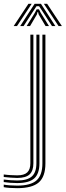

<svg xmlns="http://www.w3.org/2000/svg" viewBox="-102 -782 345 1008"><path d="M-11.7 205.9Q-30.2 205.9 -50.6 204.5Q-71 203.2 -82.4 200.6V187.2Q-69.3 189.8 -48.9 191.1Q-28.5 192.5 -11.7 192.5Q58.7 192.5 89.6 165.2Q120.6 137.8 120.6 75.6V-600H136.4V75.6Q136.4 145.3 101.7 175.6Q67 205.9 -11.7 205.9ZM-11.7 179.1Q-28.6 179.1 -48.7 177.6Q-68.8 176.1 -82.4 173.8V160.6Q-67.4 162.5 -47.4 164.1Q-27.5 165.6 -11.7 165.6Q41.7 165.6 65.4 144.1Q89.1 122.6 89.1 75.3V-600H105V75.3Q105 130.3 77.6 154.7Q50.2 179.1 -11.7 179.1ZM-11.7 152.2Q-26.1 152.2 -46 150.6Q-66 149.1 -82.4 147.2V133.9Q-65.5 136.3 -45.5 137.4Q-25.6 138.6 -11.7 138.6Q24.9 138.6 41.2 123Q57.4 107.4 57.4 75.1V-600H73.3V75.3Q73.3 114.9 53.4 133.6Q33.4 152.2 -11.7 152.2ZM-30.3 -645 47.3 -762.1H64.4L-12.9 -645ZM3.9 -645 79.8 -762.1H113L188.8 -645H171L118.1 -727.1L103.1 -749.6H89.8L74.6 -726.8L21.8 -645ZM37.8 -645 81.1 -714.9 90.3 -732.9H102.6L111.8 -714.9L155.3 -645H137.4L101 -706.2L97.8 -718.6H95.1L91.7 -706.2L55.7 -645ZM205.6 -645 128.3 -762.1H145.4L223 -645Z"/></svg>

Font: Big Shoulders Inline Text Thin
Style: Regular
Weight: 100
Designer: Patric King
Foundry: XO Type Co
Version: Version 2.002